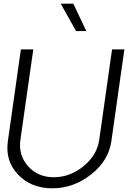

<svg xmlns="http://www.w3.org/2000/svg" viewBox="-20 -1020 720 1050"><path d="M312 -1000H380.9L452.1 -850.1H396ZM22.9 -247.1 94.2 -750H162.1L91.8 -256.8Q79.6 -171.9 133.3 -111.3Q187 -50.8 273.9 -50.8Q362.8 -50.8 437 -111.3Q511.2 -171.9 522.9 -256.8L592.8 -750H660.2L588.9 -247.1Q573.7 -141.1 477.8 -65.7Q381.8 9.8 265.9 9.8Q149.9 9.8 78.9 -65.2Q7.8 -140.1 22.9 -247.1Z"/></svg>

Font: Oakes Grotesk
Style: Light Italic
Weight: 300
Designer: Samuel Oakes
Foundry: Samuel Oakes
Version: Version 1.0 | wf-rip DC20170320